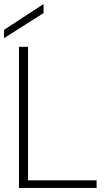

<svg xmlns="http://www.w3.org/2000/svg" viewBox="-26 -932 533 952"><path d="M68 0V-700H113V-38H453V0ZM-6 -743V-784L190 -912V-867Z"/></svg>

Font: DM Sans 28pt ExtraLight
Style: Regular
Weight: 250
Version: Version 4.004;gftools[0.9.30]